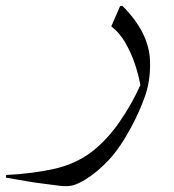

<svg xmlns="http://www.w3.org/2000/svg" viewBox="-263 -343 591 654"><path d="M154 -323Q245 -232 248 -135Q250 -70 231.5 -17Q213 36 184 90Q146 161 107 202.5Q68 244 27 269Q4 283 -13.5 288Q-31 293 -58 290Q-87 286 -112.5 283Q-138 280 -168 275Q-198 270 -243 262L-242 253Q-147 248 -75.5 231.5Q-4 215 51 173Q102 133 144 72.5Q186 12 215 -53Q209 -88 196 -126.5Q183 -165 163 -199Q143 -233 116 -253L146 -322Z"/></svg>

Font: Bona Nova
Style: Italic
Weight: 400
Italic angle: -4°
Designer: Mateusz Machalski
Foundry: Capitalics
Version: Version 4.001; ttfautohint (v1.8.3)